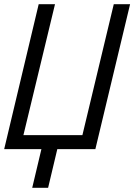

<svg xmlns="http://www.w3.org/2000/svg" viewBox="-20 -713 642 918"><path d="M134 185 178 0H0L165 -693H243L92 -67H374L524 -693H602L436 0H254L210 185Z"/></svg>

Font: Ubuntu Sans Mono
Style: Italic
Weight: 400
Italic angle: -13.5°
Monospace: yes
Designer: Dalton Maag Ltd
Foundry: Dalton Maag Ltd
Version: Version 1.006